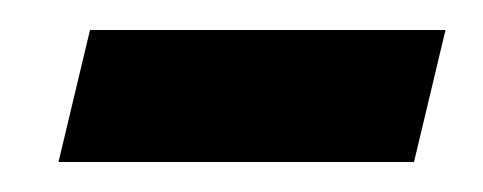

<svg xmlns="http://www.w3.org/2000/svg" viewBox="-20 -340 322 128"><path d="M19 -232 40 -320H277L256 -232Z"/></svg>

Font: Noto Serif SemiCondensed Semi
Style: Italic
Weight: 600
Width: 4
Italic angle: -12°
Designer: Monotype Design Team
Foundry: Monotype Imaging Inc.
Version: Version 1.901